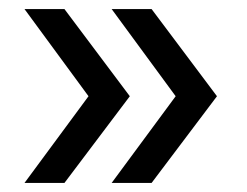

<svg xmlns="http://www.w3.org/2000/svg" viewBox="-20 -477 544 423"><path d="M34 -74 175 -265 34 -457H122L266 -265L122 -74ZM226 -74 367 -265 226 -457H314L458 -265L314 -74Z"/></svg>

Font: Montserrat Alternates Medium
Style: Regular
Weight: 500
Designer: Julieta Ulanovsky
Foundry: Julieta Ulanovsky
Version: Version 7.200